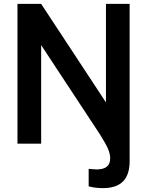

<svg xmlns="http://www.w3.org/2000/svg" viewBox="-20 -740 758 989"><path d="M647.8 -720V89.2Q647.8 159.8 613.8 194.4Q579.7 229 510.2 229Q469.8 229 436.7 219.8V129.7L453.8 131.2Q469.2 132.7 476.5 132.7Q500.4 132.7 516.2 126.5Q532 120.3 539.8 107.7Q547.5 95 547.5 75Q547.5 52.6 536.4 26.7Q525.3 0.8 494.8 -47.7L192 -507.7V0H70V-720H192L525.8 -212.5V-720Z"/></svg>

Font: Tap Sans
Style: Regular
Weight: 400
Designer: Tap Payments
Foundry: Tap Payments
Version: Version 1.001;Glyphs 3.1.2 (3151)